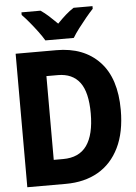

<svg xmlns="http://www.w3.org/2000/svg" viewBox="-61 -977 722 1023"><g transform="rotate(-5 300.0 -465.5)"><path d="M43 0V-714H261Q407 -714 491 -625.5Q575 -537 575 -367Q575 -248 535 -166Q495 -84 422 -42Q349 0 249 0ZM246 -133Q332 -133 373 -191Q414 -249 414 -363Q414 -476 374.5 -528.5Q335 -581 257 -581H196V-133ZM207 -771Q195 -792 174.5 -819.5Q154 -847 132 -873.5Q110 -900 93 -917V-931H195Q217 -916 238 -897Q259 -878 283 -854Q307 -879 328.5 -898Q350 -917 372 -931H473V-917Q456 -899 434.5 -873Q413 -847 392.5 -820Q372 -793 359 -771Z"/></g></svg>

Font: Noto Sans Mono ExtraBold
Style: Regular
Weight: 800
Designer: Monotype Design Team
Foundry: Monotype Imaging Inc.
Version: Version 2.014